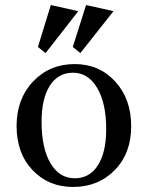

<svg xmlns="http://www.w3.org/2000/svg" viewBox="-20 -739 593 769"><path d="M279.3 -24.9Q338.9 -24.9 372.1 -76.9Q405.3 -128.9 405.3 -221.7Q405.3 -326.2 369.1 -387Q333 -447.8 272.5 -447.8Q212.9 -447.8 179.7 -396Q146.5 -344.2 146.5 -251Q146.5 -146 182.1 -85.4Q217.8 -24.9 279.3 -24.9ZM272.5 9.8Q174.3 9.8 110.4 -57.6Q46.4 -125 46.4 -234.4Q46.4 -342.8 112.5 -412.6Q178.7 -482.4 279.3 -482.4Q377.4 -482.4 441.4 -412.6Q505.4 -342.8 505.4 -233.4Q505.4 -125 439.5 -57.6Q373.5 9.8 272.5 9.8ZM162.6 -526.4 131.8 -550.8 183.6 -718.8 293.5 -694.3ZM301.8 -526.4 271.5 -550.8 324.7 -718.8 434.6 -694.3Z"/></svg>

Font: Almanac
Style: Regular
Weight: 400
Designer: Eden's Almanac
Version: Version 3.501;March 28, 2021;FontCreator 13.0.0.2683 64-bit